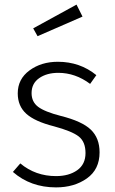

<svg xmlns="http://www.w3.org/2000/svg" viewBox="-20 -802 498 833"><path d="M223 11Q113 11 36 -56L68 -93Q134 -38 223 -38Q279 -38 315 -63.5Q351 -89 351 -138Q351 -187 321.5 -210Q292 -233 214 -254Q131 -275 94 -308.5Q57 -342 57 -397Q57 -459 108 -496.5Q159 -534 231 -534Q327 -534 398 -476L371 -438Q307 -486 233 -486Q183 -486 150 -463Q117 -440 117 -398Q117 -360 145.5 -338.5Q174 -317 244 -299Q336 -276 374 -239.5Q412 -203 412 -141Q412 -67 357 -28Q302 11 223 11ZM143 -645 124 -679 312 -782 338 -730Z"/></svg>

Font: Trujillo Light
Style: Regular
Weight: 300
Designer: Fira Sans original fonts by bBox Type GmbH, Carrois Corporate GbR, & Edenspiekermann AG / Changes by Cristiano Sobral
Foundry: Fira Sans original fonts by bBox Type GmbH, Carrois Corporate GbR, & Edenspiekermann AG / Changes by Cristiano Sobral
Version: Version 4.301;July 28, 2020;FontCreator 13.0.0.2655 64-bit